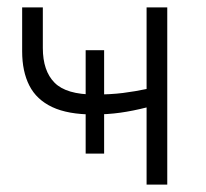

<svg xmlns="http://www.w3.org/2000/svg" viewBox="-20 -500 558 520"><path d="M212 -84V-364H262V-84ZM377 0V-209Q339.5 -199.5 305.8 -194.8Q272 -190 233 -190Q164 -190 121.5 -210Q79 -230 59.5 -268.2Q40 -306.5 40 -361V-480H96V-370Q96 -308 127.8 -276Q159.5 -244 236 -244Q279.5 -244 313 -248.2Q346.5 -252.5 377 -259V-480H433V0Z"/></svg>

Font: Geologica Roman Thin
Style: Regular
Weight: 250
Designer: Sindre Bremnes, Frode Helland
Foundry: Monokrom Skriftforlag AS
Version: Version 1.010;gftools[0.9.28]